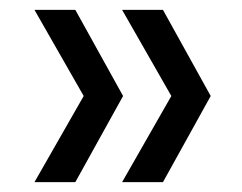

<svg xmlns="http://www.w3.org/2000/svg" viewBox="-20 -490 492 390"><path d="M133 -120H50L150 -295L50 -470H133L230 -295ZM311 -120H228L328 -295L228 -470H311L408 -295Z"/></svg>

Font: DM Sans 17pt
Style: Regular
Weight: 400
Version: Version 4.004;gftools[0.9.30]